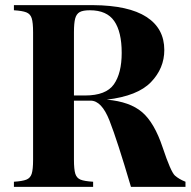

<svg xmlns="http://www.w3.org/2000/svg" viewBox="-20 -728 743 748"><path d="M268.1 -602.1V-356H311Q393.1 -356 423.6 -399.4Q454.1 -442.9 454.1 -522Q454.1 -604 425 -646Q396 -688 330.1 -688Q303.2 -688 290.5 -680.9Q277.8 -673.8 272.9 -656Q268.1 -638.2 268.1 -602.1ZM333 -335.9H268.1V-106Q268.1 -67.9 273.4 -51Q278.8 -34.2 293.9 -28.1Q309.1 -22 342.8 -20V0H34.2V-20Q66.9 -22 82.5 -28.1Q98.1 -34.2 103.5 -51Q108.9 -67.9 108.9 -106V-602.1Q108.9 -640.1 103.5 -657Q98.1 -673.8 82.5 -679.9Q66.9 -686 34.2 -688V-708H342.8Q481 -707 550.5 -662.1Q620.1 -617.2 620.1 -533.2Q620.1 -461.9 568.1 -408Q516.1 -354 396 -339.8Q485.8 -332 533.7 -291Q581.5 -250 613.5 -154.1Q645.5 -58.1 661.6 -43.9Q677.7 -29.8 702.6 -20V0H490.2Q437 -180.7 406.5 -258.3Q376 -335.9 333 -335.9Z"/></svg>

Font: Neothic
Style: Regular
Weight: 400
Designer: Vasily Draigo aka Daymarius
Foundry: Vasily Draigo aka Daymarius
Version: Version 1.00 May 8, 2019, initial release